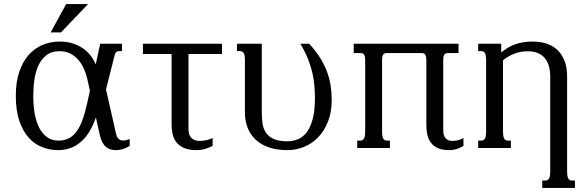

<svg xmlns="http://www.w3.org/2000/svg" viewBox="-20 -736 2926 955"><path d="M269.5 10.7Q228.5 10.7 190.4 -3.9Q152.3 -18.6 123 -51Q93.8 -83.5 76.2 -134.8Q58.6 -186 58.6 -259.3Q58.6 -326.7 75.4 -377.4Q92.3 -428.2 121.8 -461.9Q151.4 -495.6 191.2 -512.5Q231 -529.3 277.3 -529.3Q338.9 -529.3 386 -499.8Q433.1 -470.2 456.1 -415.5L478.5 -518.6H586.9V-481.9H573.2Q563 -481.9 557.9 -476.8Q552.7 -471.7 548.8 -456.1L507.3 -291L557.1 -71.3Q561 -52.7 570.6 -44.9Q580.1 -37.1 592.8 -37.1Q600.1 -37.1 608.2 -39.1Q616.2 -41 625 -44.4V-10.3Q609.4 -0.5 592.5 5.1Q575.7 10.7 558.6 10.7Q536.6 10.7 522.2 4.2Q507.8 -2.4 498.3 -14.2Q488.8 -25.9 483.2 -42Q477.5 -58.1 473.6 -76.7L457 -151.9Q429.2 -70.8 381.8 -30Q334.5 10.7 269.5 10.7ZM276.4 -481.4Q235.4 -481.4 210 -460.9Q184.6 -440.4 170.2 -408.2Q155.8 -376 150.6 -336.7Q145.5 -297.4 145.5 -259.3Q145.5 -208.5 153.3 -167.2Q161.1 -126 177 -96.9Q192.9 -67.9 216.3 -52.2Q239.7 -36.6 270.5 -36.6Q298.3 -36.6 320.1 -46.9Q341.8 -57.1 358.9 -79.3Q376 -101.6 389.4 -137.5Q402.8 -173.3 414.1 -224.6L427.2 -284.7L414.1 -343.8Q407.7 -371.6 396.2 -396.5Q384.8 -421.4 367.7 -440.4Q350.6 -459.5 327.6 -470.5Q304.7 -481.4 276.4 -481.4ZM309.1 -715.8H418L283.2 -574.7H231.9Z M973.1 -35.2Q1007.8 -35.2 1037.6 -49.3V-10.3Q1021 -1.5 1001 4.6Q981 10.7 957.5 10.7Q918 10.7 893.6 -0.7Q869.1 -12.2 856 -30.3Q842.8 -48.3 838.1 -71Q833.5 -93.8 833.5 -116.2V-467.3H690.9V-518.6H1084V-467.3H917.5V-94.2Q917.5 -85.9 919.2 -75.7Q920.9 -65.4 926.8 -56.4Q932.6 -47.4 943.6 -41.3Q954.6 -35.2 973.1 -35.2Z M1198.2 -433.6Q1198.2 -448.7 1196.8 -458Q1195.3 -467.3 1191.9 -472.7Q1188.5 -478 1183.6 -480Q1178.7 -481.9 1172.4 -481.9H1158.7V-518.6H1282.2V-173.3Q1282.2 -145.5 1286.1 -120.1Q1290 -94.7 1303.2 -75.4Q1316.4 -56.2 1341.6 -44.7Q1366.7 -33.2 1409.2 -33.2Q1437.5 -33.2 1462.6 -43.7Q1487.8 -54.2 1506.3 -79.1Q1524.9 -104 1535.6 -145.3Q1546.4 -186.5 1546.4 -247.6Q1546.4 -275.4 1544.2 -305.7Q1542 -335.9 1534.7 -369.6Q1527.3 -403.3 1512.9 -440.4Q1498.5 -477.5 1473.6 -518.6H1517.6Q1551.3 -482.4 1573 -447Q1594.7 -411.6 1607.4 -376.7Q1620.1 -341.8 1625 -307.6Q1629.9 -273.4 1629.9 -239.7Q1629.9 -177.7 1611.3 -130.9Q1592.8 -84 1562 -52.5Q1531.2 -21 1491.5 -5.1Q1451.7 10.7 1409.2 10.7Q1360.4 10.7 1321.3 -1.7Q1282.2 -14.2 1254.9 -38.3Q1227.5 -62.5 1212.9 -97.4Q1198.2 -132.3 1198.2 -177.2Z M2230.5 -35.2Q2243.2 -35.2 2255.9 -37.8Q2268.6 -40.5 2285.2 -49.3V-10.3Q2269.5 -0.5 2252 5.1Q2234.4 10.7 2214.8 10.7Q2177.2 10.7 2154.8 -0.7Q2132.3 -12.2 2120.4 -30.3Q2108.4 -48.3 2104.5 -71Q2100.6 -93.8 2100.6 -116.2V-433.6Q2100.6 -446.3 2099.1 -453.9Q2097.7 -461.4 2094.2 -465.6Q2090.8 -469.7 2085.9 -470.9Q2081.1 -472.2 2074.7 -472.2H1906.2Q1899.4 -472.2 1894.8 -470.9Q1890.1 -469.7 1886.7 -465.6Q1883.3 -461.4 1881.8 -453.9Q1880.4 -446.3 1880.4 -433.6V-85Q1880.4 -69.8 1881.8 -60.5Q1883.3 -51.3 1886.7 -45.9Q1890.1 -40.5 1894.8 -38.6Q1899.4 -36.6 1906.2 -36.6H1919.4V0H1756.8V-36.6H1770.5Q1776.9 -36.6 1781.7 -38.6Q1786.6 -40.5 1790 -45.9Q1793.5 -51.3 1794.9 -60.5Q1796.4 -69.8 1796.4 -85V-433.6Q1796.4 -446.3 1794.9 -453.9Q1793.5 -461.4 1790 -465.6Q1786.6 -469.7 1781.7 -470.9Q1776.9 -472.2 1770.5 -472.2H1739.3V-518.6H2260.7V-472.2H2210.4Q2203.6 -472.2 2199 -470.9Q2194.3 -469.7 2190.9 -465.6Q2187.5 -461.4 2186 -453.9Q2184.6 -446.3 2184.6 -433.6V-94.2Q2184.6 -85.9 2185.5 -75.7Q2186.5 -65.4 2190.9 -56.4Q2195.3 -47.4 2204.6 -41.3Q2213.9 -35.2 2230.5 -35.2Z M2481.9 -85Q2481.9 -69.8 2483.4 -60.5Q2484.9 -51.3 2488.3 -45.9Q2491.7 -40.5 2496.3 -38.6Q2501 -36.6 2507.8 -36.6H2521V0H2358.4V-36.6H2372.1Q2378.4 -36.6 2383.3 -38.6Q2388.2 -40.5 2391.6 -45.9Q2395 -51.3 2396.5 -60.5Q2397.9 -69.8 2397.9 -85V-433.6Q2397.9 -448.7 2396.5 -458Q2395 -467.3 2391.6 -472.7Q2388.2 -478 2383.3 -480Q2378.4 -481.9 2372.1 -481.9H2358.4V-518.6H2473.1V-475.1Q2487.8 -487.3 2503.9 -497.3Q2520 -507.3 2538.8 -514.4Q2557.6 -521.5 2579.8 -525.4Q2602.1 -529.3 2628.4 -529.3Q2670.4 -529.3 2702.6 -517.6Q2734.9 -505.9 2756.6 -483.4Q2778.3 -460.9 2789.6 -429Q2800.8 -397 2800.8 -356V113.8Q2800.8 128.9 2802.2 138.2Q2803.7 147.5 2807.1 152.8Q2810.5 158.2 2815.2 160.2Q2819.8 162.1 2826.7 162.1H2839.8V198.7H2677.2V162.1H2690.9Q2697.3 162.1 2702.1 160.2Q2707 158.2 2710.4 152.8Q2713.9 147.5 2715.3 138.2Q2716.8 128.9 2716.8 113.8V-353Q2716.8 -382.3 2710.4 -406Q2704.1 -429.7 2690.4 -446.3Q2676.8 -462.9 2655.3 -471.9Q2633.8 -481 2604 -481Q2537.1 -481 2481.9 -436Z"/></svg>

Font: Arian AMU Serif
Style: Regular
Weight: 400
Designer: Ruben Hakobyan (Tarumian)
Foundry: Ruben Hakobyan (Tarumian)
Version: Version 1.002